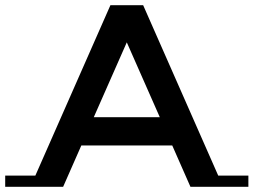

<svg xmlns="http://www.w3.org/2000/svg" viewBox="-117 -719 976 739"><path d="M839 -43V0H616L546 -159H196L126 0H-97V-43H19L308 -699H434L723 -43ZM498 -268 371 -556 244 -268Z"/></svg>

Font: Montserrat Subrayada
Style: Regular
Weight: 400
Designer: Julieta Ulanovsky
Foundry: Julieta Ulanovsky
Version: Version 2.001